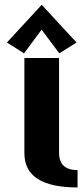

<svg xmlns="http://www.w3.org/2000/svg" viewBox="-20 -782 352 811"><path d="M307.6 9.8Q83 9.8 83 -134.8V-537.1H229.5V-136.7Q229.5 -63.5 307.6 -63.5ZM156.2 -761.7 303.2 -602.5 230.5 -556.6 155.8 -656.7 81.5 -556.6 9.3 -602.5Z"/></svg>

Font: Klaudia
Style: Bold
Weight: 700
Designer: Wojciech Kalinowski "wmk69" (wmk69@o2.pl)
Foundry: Wojciech Kalinowski "wmk69" (wmk69@o2.pl)
Version: Version 3.1.0; 2021-05-10